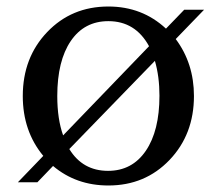

<svg xmlns="http://www.w3.org/2000/svg" viewBox="-20 -560 670 590"><path d="M313 10Q214 10 143 -50L95 0H35L113 -81Q50 -157 50 -265Q50 -383 125 -461.5Q200 -540 313 -540Q417 -540 490 -472L546 -530H607L520 -440Q576 -365 576 -265Q576 -147 501 -68.5Q426 10 313 10ZM174 -144 438 -418Q396 -495 313 -495Q239 -495 197.5 -434Q156 -373 156 -265Q156 -194 174 -144ZM312 -35Q386 -35 428 -96.5Q470 -158 470 -266Q470 -325 456 -373L193 -102Q234 -35 312 -35Z"/></svg>

Font: Libre Caslon Text
Style: Regular
Weight: 400
Designer: Pablo Impallari, Rodrigo Fuenzalida
Foundry: Pablo Impallari, Rodrigo Fuenzalida
Version: Version 1.002